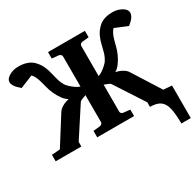

<svg xmlns="http://www.w3.org/2000/svg" viewBox="-186 -896 1335 1309"><g transform="rotate(-30 482.0 -241.0)"><path d="M880.9 205.1Q880.9 130.4 870.6 85.4Q860.4 40.5 832.8 20.3Q805.2 0 752 0V-36.1L603 -265.1Q597.2 -273.4 579.3 -279.5Q561.5 -285.6 554.2 -289.1V-78.1Q554.2 -68.4 560.5 -62.7Q566.9 -57.1 576.2 -56.2L627 -50.8V0H336.9V-50.8L389.2 -56.2Q397.5 -57.1 404.3 -62.7Q411.1 -68.4 411.1 -78.1V-289.1Q403.3 -285.6 385.3 -279.5Q367.2 -273.4 360.8 -265.1L211.9 -36.1V0H9.8V-50.8L75.2 -56.2L211.9 -272.9Q222.7 -289.6 245.4 -303.2Q268.1 -316.9 298.8 -323.2Q276.4 -335.9 258.5 -360.6Q240.7 -385.3 227.1 -415Q213.9 -443.4 206.5 -474.1Q199.2 -504.9 189.7 -534.9Q180.2 -564.9 160.2 -589.8L59.1 -548.8Q31.2 -571.8 19 -589.8Q6.8 -607.9 6.8 -625Q6.8 -641.6 22 -655.8Q37.1 -669.9 61 -678.5Q85 -687 110.8 -687Q149.9 -687 178 -677Q206.1 -667 224.1 -649.9Q252.4 -621.6 265.4 -592.5Q278.3 -563.5 284.9 -534.4Q291.5 -505.4 299.8 -476.1Q308.1 -446.8 327.1 -418Q330.6 -413.1 344.5 -400.1Q358.4 -387.2 376.5 -374.5Q394.5 -361.8 411.1 -356.9V-592.8Q411.1 -602.5 404.3 -608.4Q397.5 -614.3 389.2 -615.2L336.9 -620.1V-670.9H627V-620.1L576.2 -615.2Q566.9 -614.3 560.5 -608.4Q554.2 -602.5 554.2 -592.8V-356.9Q570.8 -361.8 588.6 -374.5Q606.4 -387.2 620.1 -400.1Q633.8 -413.1 637.2 -418Q656.2 -446.8 664.6 -476.1Q672.9 -505.4 679.4 -534.4Q686 -563.5 699.2 -592.5Q712.4 -621.6 741.2 -649.9Q758.3 -667 786.1 -677Q814 -687 853 -687Q878.9 -687 902.8 -678.5Q926.8 -669.9 941.9 -655.8Q957 -641.6 957 -625Q957 -607.9 945.3 -589.8Q933.6 -571.8 904.8 -548.8L805.2 -589.8Q784.7 -564.9 775.1 -534.9Q765.6 -504.9 758.3 -474.1Q751 -443.4 737.8 -415Q724.1 -385.3 705.8 -360.6Q687.5 -335.9 666 -323.2Q696.8 -316.9 719.5 -303.2Q742.2 -289.6 752 -272.9L889.2 -56.2L955.1 -50.8V205.1Z"/></g></svg>

Font: Charis
Style: Bold
Weight: 700
Designer: Walt Agee, Miriam Martin, Annie Olsen, Victor Gaultney, Lorna Priest, Alan Ward, Bob Hallissy, Martin Hosken, Sharon Cor
Foundry: SIL Global
Version: Version 7.000